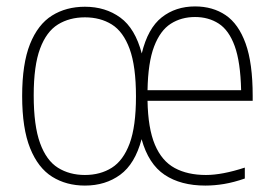

<svg xmlns="http://www.w3.org/2000/svg" viewBox="-20 -569 848 598"><path d="M244.5 9Q186.5 9 142.5 -18.5Q98.5 -46 73.8 -107.5Q49 -169 49 -270Q49 -370.5 73.5 -431.8Q98 -493 142 -520.5Q186 -548 244.5 -548Q308.5 -548 354.8 -514.2Q401 -480.5 421.5 -402.5Q440.5 -481 483.8 -515Q527 -549 587.5 -549Q642.5 -549 682.8 -521.8Q723 -494.5 745 -433.5Q767 -372.5 767 -270.5V-255H439.5Q441 -169 462.5 -118.2Q484 -67.5 524 -45.8Q564 -24 621.5 -24Q672 -24 742.5 -47V-13Q708 -1 678 4Q648 9 619.5 9Q543 9 492.8 -24.5Q442.5 -58 421 -135.5Q400.5 -58.5 354.5 -24.8Q308.5 9 244.5 9ZM587.5 -516Q544.5 -516 511.8 -495Q479 -474 460 -424.2Q441 -374.5 439.5 -288H731Q729 -376 711 -425.5Q693 -475 661.2 -495.5Q629.5 -516 587.5 -516ZM244.5 -24Q292.5 -24 328.2 -46.5Q364 -69 383.8 -122.2Q403.5 -175.5 403.5 -268.5Q403.5 -362.5 383.8 -416.5Q364 -470.5 328.2 -492.8Q292.5 -515 244.5 -515Q196.5 -515 160.5 -492.8Q124.5 -470.5 104.8 -417.5Q85 -364.5 85 -272Q85 -177.5 104.8 -123.2Q124.5 -69 160.5 -46.5Q196.5 -24 244.5 -24Z"/></svg>

Font: Encode Sans Semi Condensed Thin
Style: Regular
Weight: 100
Width: 4
Designer: Multiple Designers
Foundry: Impallari Type
Version: Version 3.000; ttfautohint (v1.8.3) -l 8 -r 50 -G 200 -x 14 